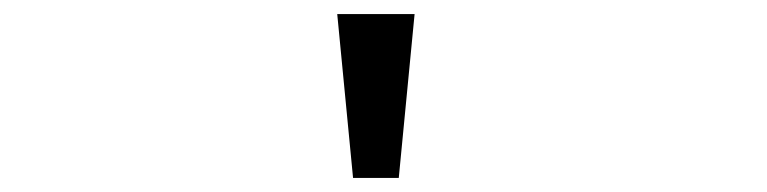

<svg xmlns="http://www.w3.org/2000/svg" viewBox="-20 -777 1090 273"><path d="M459.5 -757H569.5L547 -524H482Z"/></svg>

Font: League Mono Extended
Style: Regular
Weight: 400
Width: 9
Designer: Tyler Finck
Foundry: The League of Moveable Type / Tyler Finck
Version: Version 2.210